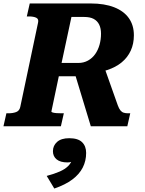

<svg xmlns="http://www.w3.org/2000/svg" viewBox="-52 -730 841 1110"><path d="M376 -320 546 -355 629 -121Q636 -102 644 -92Q652 -82 663 -78.5Q674 -75 689 -75H701L684 0H473ZM317 -75 300 0H-32L-15 -75H-4Q22 -75 41 -82Q60 -89 65 -111L168 -599Q173 -620 157.5 -627.5Q142 -635 114 -635H103L120 -710H472Q552 -710 608 -688Q664 -666 693 -625Q722 -584 722 -526Q722 -477 704 -437.5Q686 -398 651.5 -369.5Q617 -341 567.5 -325Q518 -309 455 -306Q446 -302 439.5 -299Q433 -296 428.5 -293.5Q424 -291 417 -289H288L245 -85Q245 -82 253 -79.5Q261 -77 274.5 -76Q288 -75 304 -75ZM434 -632H361L304 -366H400Q432 -366 457 -380Q482 -394 498.5 -417.5Q515 -441 523.5 -471.5Q532 -502 532 -535Q532 -566 521.5 -587.5Q511 -609 490 -620.5Q469 -632 434 -632ZM262 360 218 287Q263 275 293.5 261.5Q324 248 342 230Q360 212 367 187Q370 183 373 183Q376 183 379 186Q382 189 382 194Q374 201 363 205Q352 209 338 209Q297 209 275.5 191.5Q254 174 254 144Q254 112 278 90.5Q302 69 348 69Q399 69 422.5 92Q446 115 446 154Q446 200 426.5 238.5Q407 277 366.5 307.5Q326 338 262 360Z"/></svg>

Font: Roboto Serif 20pt
Style: Bold Italic
Weight: 700
Italic angle: -10°
Version: Version 1.007